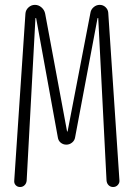

<svg xmlns="http://www.w3.org/2000/svg" viewBox="-20 -750 540 770"><path d="M37.1 -25.4 82 -695.3Q83 -710 94.2 -720.2Q105.5 -730.5 120.1 -730.5Q134.8 -730.5 146.5 -720.2Q158.2 -710 161.1 -695.3L249 -222.7H250H251L342.8 -699.2Q344.7 -711.9 355.5 -721.2Q366.2 -730.5 379.9 -730.5Q393.6 -730.5 403.3 -721.2Q413.1 -711.9 414.1 -699.2L459 -26.4Q460 -16.6 452.6 -8.3Q445.3 0 433.6 0Q422.9 0 415.5 -7.3Q408.2 -14.6 407.2 -26.4L374 -676.8Q374 -677.7 373 -677.7Q371.1 -677.7 371.1 -676.8L281.2 -199.2Q279.3 -186.5 269 -178.2Q258.8 -169.9 246.1 -169.9Q233.4 -169.9 223.6 -177.7Q213.9 -185.5 211.9 -199.2L125 -676.8Q125 -677.7 123 -677.7Q122.1 -677.7 122.1 -676.8L86.9 -25.4Q85.9 -14.6 78.6 -7.3Q71.3 0 60.5 0Q49.8 0 43 -7.3Q36.1 -14.6 37.1 -25.4Z"/></svg>

Font: Rounded-X Mgen+ 1mn light
Style: Regular
Weight: 200
Designer: [Source Han Sans]
Ryoko NISHIZUKA  (kana & ideographs); Paul D. Hunt (Latin, Greek & Cyrillic); Wenlong ZHANG  (bopomofo
Version: Version 1.059.20150602